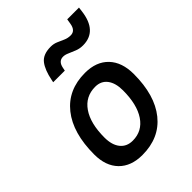

<svg xmlns="http://www.w3.org/2000/svg" viewBox="-229 -918 1044 1044"><g transform="rotate(-45 293.0 -395.5)"><path d="M245.1 9.8Q158.7 9.8 110.1 -39.8Q61.5 -89.4 61.5 -177.7Q61.5 -342.8 135.3 -435.1Q209 -527.3 339.8 -527.3Q426.3 -527.3 474.9 -476.6Q523.4 -425.8 523.4 -335Q523.4 -172.4 450 -81.3Q376.5 9.8 245.1 9.8ZM263.2 -82.5Q336.4 -82.5 377.7 -143.8Q418.9 -205.1 418.9 -314Q418.9 -370.6 394.5 -402.6Q370.1 -434.6 325.7 -434.6Q250.5 -434.6 208.3 -373.5Q166 -312.5 166 -203.6Q166 -146.5 191.7 -114.5Q217.3 -82.5 263.2 -82.5ZM181.6 -613.3 184.6 -627.9Q197.3 -692.9 223.4 -726.3Q249.5 -759.8 308.6 -759.8Q331.1 -759.8 350.3 -751.5Q369.6 -743.2 388.7 -734.6Q407.7 -726.1 429.2 -726.1Q465.3 -726.1 472.7 -772L477.5 -801.3H567.9L564.9 -776.9Q548.3 -640.1 438 -640.1Q413.1 -640.1 391.4 -648.7Q369.6 -657.2 351.3 -665.5Q333 -673.8 317.9 -673.8Q283.2 -673.8 274.9 -632.8L271 -613.3Z"/></g></svg>

Font: Cascadia Code NF
Style: Italic
Weight: 400
Italic angle: -10°
Monospace: yes
Designer: Aaron Bell
Foundry: Saja Typeworks
Version: Version 2404.023; ttfautohint (v1.8.4)